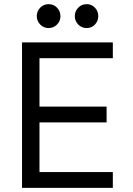

<svg xmlns="http://www.w3.org/2000/svg" viewBox="-20 -904 640 924"><path d="M86 0V-700H523V-624H170V-391H493V-315H170V-76H523V0ZM397 -769Q373 -769 356.5 -786Q340 -803 340 -826Q340 -850 356.5 -867Q373 -884 397 -884Q421 -884 437 -867Q453 -850 453 -826Q453 -803 437 -786Q421 -769 397 -769ZM214 -769Q190 -769 173.5 -786Q157 -803 157 -826Q157 -850 173.5 -867Q190 -884 214 -884Q238 -884 254.5 -867Q271 -850 271 -826Q271 -803 254.5 -786Q238 -769 214 -769Z"/></svg>

Font: DM Mono
Style: Regular
Weight: 400
Designer: Colophon Foundry
Foundry: Colophon Foundry
Version: Version 1.000; ttfautohint (v1.8.2.53-6de2)